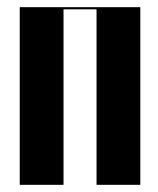

<svg xmlns="http://www.w3.org/2000/svg" viewBox="-20 -515 441 535"><path d="M371 -495V0H249V-489H157V0H35V-495Z"/></svg>

Font: Moniqa Black Display
Style: Regular
Weight: 900
Designer: Rajesh Rajput
Foundry: Rajesh Rajput
Version: Version 1.000